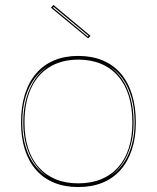

<svg xmlns="http://www.w3.org/2000/svg" viewBox="-20 -741 634 776"><path d="M296 -515Q351 -515 394.5 -497Q438 -479 468 -444Q498 -409 513.5 -359Q529 -309 529 -246Q529 -185 513 -136.5Q497 -88 467 -54Q437 -20 394 -2.5Q351 15 296 15Q242 15 199 -2.5Q156 -20 126 -54Q96 -88 80.5 -136.5Q65 -185 65 -246Q65 -309 80.5 -359Q96 -409 126 -444Q156 -479 199 -497Q242 -515 296 -515ZM297 -500Q229 -500 180 -470Q131 -440 105 -383Q79 -326 79 -246Q79 -188 93.5 -142.5Q108 -97 136.5 -65Q165 -33 205 -16.5Q245 0 296 0Q348 0 388.5 -16.5Q429 -33 457.5 -65Q486 -97 500.5 -142.5Q515 -188 515 -246Q515 -306 500.5 -353Q486 -400 457.5 -433Q429 -466 388.5 -483Q348 -500 297 -500ZM70 -246Q70 -194 82.5 -151.5Q95 -109 117.5 -78Q140 -47 171 -27Q142 -48 120 -79.5Q98 -111 86 -153Q74 -195 74 -246Q74 -301 87 -345.5Q100 -390 123 -423Q146 -456 177 -476Q145 -457 120.5 -424.5Q96 -392 83 -347.5Q70 -303 70 -246ZM524 -246Q524 -302 511.5 -346Q499 -390 476 -422.5Q453 -455 421 -474Q451 -454 473.5 -421Q496 -388 508 -344Q520 -300 520 -246Q520 -196 508.5 -154.5Q497 -113 476 -81.5Q455 -50 426 -29Q456 -49 478 -80Q500 -111 512 -153Q524 -195 524 -246ZM336 -586 186 -710 196 -721 346 -596ZM338 -596 197 -713 194 -710 335 -593Z"/></svg>

Font: Kalnia Glaze Thin Thin
Style: Regular
Weight: 250
Version: Version 1.110